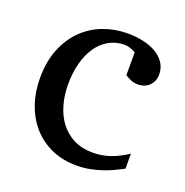

<svg xmlns="http://www.w3.org/2000/svg" viewBox="-98 -584 662 686"><g transform="rotate(20 233.0 -241.0)"><path d="M432.1 -37.1Q415 -28.3 396.2 -19.3Q377.4 -10.3 356.2 -3.4Q335 3.4 311.8 7.8Q288.6 12.2 263.2 12.2Q210.4 12.2 168.2 -6.6Q126 -25.4 96.2 -58.8Q66.4 -92.3 50.3 -138.2Q34.2 -184.1 34.2 -237.8Q34.2 -300.8 53.7 -348.6Q73.2 -396.5 106.4 -429Q139.6 -461.4 183.3 -477.8Q227.1 -494.1 274.9 -494.1Q307.6 -494.1 336.2 -487.5Q364.7 -481 385.5 -468.3Q406.2 -455.6 418.2 -437Q430.2 -418.5 430.2 -394Q430.2 -379.4 425 -368.4Q419.9 -357.4 411.6 -349.9Q403.3 -342.3 392.8 -338.6Q382.3 -335 371.1 -335Q354.5 -335 342.3 -340.6Q330.1 -346.2 320.8 -352.1V-439Q310.5 -444.8 299.6 -448.5Q288.6 -452.1 278.8 -452.1Q245.6 -452.1 219 -437Q192.4 -421.9 174.1 -395Q155.8 -368.2 146 -331.3Q136.2 -294.4 136.2 -251Q136.2 -209.5 146.7 -172.9Q157.2 -136.2 178 -109.1Q198.7 -82 229.7 -66.4Q260.7 -50.8 301.8 -50.8Q336.9 -50.8 368.4 -61.8Q399.9 -72.8 432.1 -94.2Z"/></g></svg>

Font: Charis SIL Cyr
Style: Regular
Weight: 400
Foundry: SIL International
Version: Version 5.000